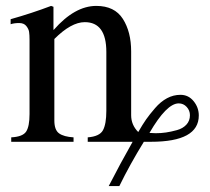

<svg xmlns="http://www.w3.org/2000/svg" viewBox="-20 -480 712 650"><path d="M424 -306V-90Q424 -57 448 -33Q463 -59 474.5 -75.5Q486 -92 505 -114Q524 -136 545.5 -147.5Q567 -159 591 -159Q618 -159 635.5 -137.5Q653 -116 653 -89Q653 0 491 0H467Q419 78 384 150H348Q387 74 429 0H277V-15Q317 -18 328.5 -39Q340 -60 340 -105V-304Q340 -405 267 -405Q221 -405 164 -348V-72Q164 -40 180 -28.5Q196 -17 229 -15V0H18V-15Q57 -17 68.5 -34.5Q80 -52 80 -94V-345Q80 -362 78.5 -372Q77 -382 69 -392Q61 -402 45 -402Q28 -402 16 -398V-415Q87 -435 153 -460L161 -457V-379H162Q233 -460 306 -460Q368 -460 396 -416Q424 -372 424 -306ZM623 -90Q623 -106 612 -118Q601 -130 585 -130Q544 -130 486 -30Q490 -30 497 -29.5Q504 -29 507 -29Q525 -29 542 -31.5Q559 -34 579 -39.5Q599 -45 611 -58Q623 -71 623 -90Z"/></svg>

Font: STIX
Style: Regular
Weight: 400
Designer: MicroPress Inc., with final additions and corrections provided by Coen Hoffman, Elsevier (retired)
Version: Version 1.1.1